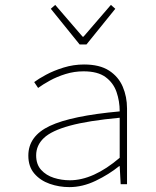

<svg xmlns="http://www.w3.org/2000/svg" viewBox="-20 -754 640 786"><path d="M264 12Q222 12 183.5 -1.5Q145 -15 120.5 -43.5Q96 -72 96 -117Q96 -197 184 -238.5Q272 -280 470 -298Q470 -340 457 -377.5Q444 -415 412 -438.5Q380 -462 322 -462Q284 -462 248.5 -451Q213 -440 184 -424Q155 -408 136 -394L120 -418Q137 -431 168.5 -448Q200 -465 240.5 -477.5Q281 -490 324 -490Q388 -490 426.5 -465Q465 -440 482.5 -399Q500 -358 500 -310V0H474L470 -74H468Q426 -40 372 -14Q318 12 264 12ZM266 -16Q314 -16 365 -39Q416 -62 470 -108V-272Q341 -260 266 -239.5Q191 -219 159.5 -189Q128 -159 128 -118Q128 -81 148.5 -58.5Q169 -36 200.5 -26Q232 -16 266 -16ZM306 -572 188 -718 206 -734 318 -604H322L434 -734L452 -718L334 -572Z"/></svg>

Font: Source Code Pro ExtraLight
Style: Regular
Weight: 200
Monospace: yes
Designer: Paul D. Hunt, Teo Tuominen
Foundry: Adobe
Version: Version 1.026;hotconv 1.1.0;makeotfexe 2.6.0